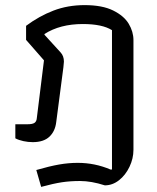

<svg xmlns="http://www.w3.org/2000/svg" viewBox="-20 -546 616 751"><path d="M122 119Q174 104 211 97.5Q248 91 284 91Q351 91 412 117H418V-428Q380 -452 304 -452Q215 -452 154 -413V-410L217 -341Q230 -327 230 -305Q230 -301 228 -283L200 -69Q196 -33 173.5 -11.5Q151 10 108 10Q90 10 71.5 6Q53 2 40 -5V-60H88Q107 -60 115 -65.5Q123 -71 124 -84L152 -310L82 -390V-445Q133 -483 189 -504.5Q245 -526 311 -526Q380 -526 422.5 -505Q465 -484 483.5 -453Q502 -422 502 -389V40Q502 74 486.5 106.5Q471 139 445.5 159Q420 179 390 179Q337 162 293 162Q254 162 221.5 167Q189 172 141 185Z"/></svg>

Font: Athiti Medium
Style: Regular
Weight: 500
Designer: CadsonDemak Team
Foundry: CadsonDemak
Version: Version 1.032